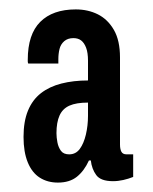

<svg xmlns="http://www.w3.org/2000/svg" viewBox="-20 -718 325 408"><path d="M103 -330Q81 -330 64.5 -340.5Q48 -351 39 -373Q30 -395 30 -427Q30 -460 39.5 -483Q49 -506 67 -520Q85 -534 110.5 -540.5Q136 -547 167 -547V-589Q167 -606 163 -616.5Q159 -627 152.5 -632Q146 -637 136 -637Q124 -637 116.5 -630.5Q109 -624 106.5 -614Q104 -604 104 -592V-583H40Q39 -585 39 -587.5Q39 -590 39 -591Q39 -645 65.5 -671.5Q92 -698 141 -698Q167 -698 188 -687.5Q209 -677 222 -654.5Q235 -632 235 -596V-411Q235 -401 238 -395.5Q241 -390 249 -390H263V-342Q253 -338 242 -335.5Q231 -333 220 -333Q194 -333 184.5 -346Q175 -359 173 -377H169Q159 -355 143.5 -342.5Q128 -330 103 -330ZM127 -390Q141 -390 149.5 -401.5Q158 -413 162.5 -432Q167 -451 167 -472V-500Q142 -500 127.5 -493.5Q113 -487 106.5 -472.5Q100 -458 100 -435Q100 -426 102 -415.5Q104 -405 109.5 -397.5Q115 -390 127 -390Z"/></svg>

Font: Archivo ExtraCondensed SemiBold
Style: Regular
Weight: 600
Width: 2
Designer: Hector Gatti
Foundry: Omnibus-Type
Version: Version 2.001